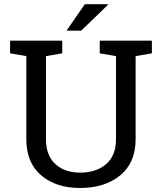

<svg xmlns="http://www.w3.org/2000/svg" viewBox="-20 -910 792 940"><path d="M29.3 0ZM284.7 -710.9V-648.9L205.1 -635.3V-229Q205.1 -148.4 251 -106.7Q296.9 -64.9 372.1 -64.9Q451.2 -64.9 499.5 -106.4Q547.9 -147.9 547.9 -229V-635.3L468.3 -648.9V-710.9H644H723.6V-648.9L644 -635.3V-229Q644 -113.3 568.6 -51.5Q493.2 10.3 372.1 10.3Q254.4 10.3 181.6 -51.5Q108.9 -113.3 108.9 -229V-635.3L29.3 -648.9V-710.9H108.9ZM395.5 -889.6H507.8L508.8 -886.7L377.4 -759.8H305.7Z"/></svg>

Font: TypoPRO Roboto Slab
Style: Regular
Weight: 400
Designer: Google
Version: Version 1.100263; 2013; ttfautohint (v0.94.20-1c74) -l 8 -r 